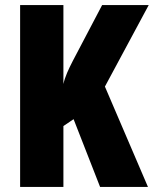

<svg xmlns="http://www.w3.org/2000/svg" viewBox="-20 -734 604 754"><path d="M561 0 392 -394 564 -714H381L266 -495C249 -462 235 -432 229 -404V-714H59V0H229V-239L269 -266L373 0Z"/></svg>

Font: Noto Sans Gujarati ExtraCondensed Black
Style: Regular
Weight: 900
Width: 2
Designer: Jelle Bosma - Monotype Design Team, Universal Thirst
Foundry: Monotype Imaging Inc.
Version: Version 2.106